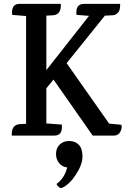

<svg xmlns="http://www.w3.org/2000/svg" viewBox="-20 -702 666 994"><path d="M569 0H460L257 -290L220 -245V-63L300 -57Q306 0 261 0H41V-8Q41 -55 80 -59L115 -61V-619L43 -625Q37 -682 81 -682H295V-674Q295 -627 256 -623L220 -621V-339L441 -620L376 -625Q370 -682 415 -682H602Q602 -652 595 -642Q582 -623 563 -623L523 -621L325 -375L545 -62L608 -56Q614 -44 604 -22Q594 0 569 0ZM300 271Q294 274 283.5 265Q273 256 273 250Q313 222 328 165Q302 162 286 142.5Q270 123 270 94.5Q270 66 288.5 47Q307 28 338 28Q369 28 388 47.5Q407 67 407 108.5Q407 150 372.5 202.5Q338 255 300 271Z"/></svg>

Font: Karma SemiBold
Style: Regular
Weight: 600
Designer: Joana Correia
Foundry: Indian Type Foundry
Version: Version 1.202;PS 1.0;hotconv 1.0.78;makeotf.lib2.5.61930; tt